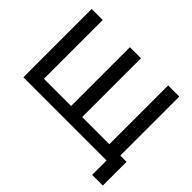

<svg xmlns="http://www.w3.org/2000/svg" viewBox="-178 -987 1413 1413"><g transform="rotate(45 528.5 -280.5)"><path d="M53 -711H168V-99H451V-711H566V-99H849V-711H965V-97H1030V150H919V0H53Z"/></g></svg>

Font: Poppins Cyr Med
Style: Regular
Weight: 500
Designer: Ninad Kale (Devanagari), Jonny Pinhorn (Latin)
Foundry: Indian Type Foundry
Version: 4.004